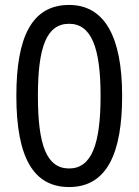

<svg xmlns="http://www.w3.org/2000/svg" viewBox="-20 -745 560 775"><path d="M473 -358C473 -595 403 -725 259 -725C108 -725 46 -595 46 -358C46 -106 117 10 259 10C412 10 473 -127 473 -358ZM133 -358C133 -553 167 -649 259 -649C349 -649 386 -552 386 -358C386 -161 349 -65 259 -65C167 -65 133 -162 133 -358Z"/></svg>

Font: Noto Sans Arabic UI SmCn
Style: Regular
Weight: 400
Width: 4
Designer: Monotype Design Team, Nadine Chahine and Nizar Qandah
Foundry: Monotype Imaging Inc.
Version: Version 2.010